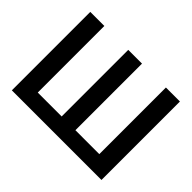

<svg xmlns="http://www.w3.org/2000/svg" viewBox="-143 -993 1259 1259"><g transform="rotate(45 486.0 -364.0)"><path d="M70.3 -727.5H200.7V-109.9H422.4V-727.5H549.8V-109.9H771.5V-727.5H901.4V0H70.3Z"/></g></svg>

Font: Inter 18pt SemiBold
Style: Regular
Weight: 600
Designer: Rasmus Andersson
Foundry: rsms
Version: Version 4.001;git-66647c0bb